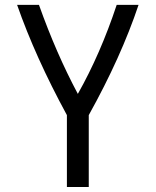

<svg xmlns="http://www.w3.org/2000/svg" viewBox="-20 -752 626 772"><path d="M249 0V-289.1Q122.1 -522.5 48.8 -732.4H136.7Q206.1 -537.1 293 -374.5Q383.8 -535.2 449.2 -732.4H537.1Q466.8 -522.5 336.9 -289.1V0Z"/></svg>

Font: Consola Mono
Style: Book
Weight: 400
Monospace: yes
Version: Version 2.001